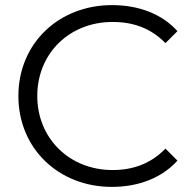

<svg xmlns="http://www.w3.org/2000/svg" viewBox="-20 -726 759 752"><path d="M418 6C522 6 614 -29 675 -97L628 -144C571 -85 501 -60 421 -60C252 -60 126 -184 126 -350C126 -517 252 -640 421 -640C501 -640 571 -616 628 -557L675 -604C614 -672 522 -706 419 -706C209 -706 52 -555 52 -350C52 -145 209 6 418 6Z"/></svg>

Font: Montserrat Z
Style: Regular
Weight: 400
Designer: Julieta Ulanovsky
Foundry: Julieta Ulanovsky
Version: Version 8.000